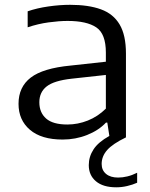

<svg xmlns="http://www.w3.org/2000/svg" viewBox="-20 -571 624 798"><path d="M240.5 9Q152 9 104.5 -31.5Q57 -72 57 -139.5Q57 -209.5 107.8 -248.5Q158.5 -287.5 273.5 -298.5L420 -314.5V-352.5Q420 -430.5 380.2 -457.2Q340.5 -484 261 -484Q226 -484 182 -478Q138 -472 95 -457.5V-524Q134 -537.5 181.2 -544.2Q228.5 -551 271.5 -551Q348 -551 399.5 -532.2Q451 -513.5 477.2 -469.2Q503.5 -425 503.5 -348V0Q448.5 26.5 425.5 52.5Q402.5 78.5 402.5 110.5Q402.5 136.5 420.8 151.8Q439 167 471 167Q489.5 167 509.2 162.2Q529 157.5 550 147V188.5Q531 197 508.5 202.2Q486 207.5 463 207.5Q408.5 207.5 378.8 182.5Q349 157.5 349 115.5Q349 80 368.8 49.8Q388.5 19.5 434.5 -6L426 -61.5H420.5Q390 -29 342 -10Q294 9 240.5 9ZM143.5 -146Q143.5 -103 171.8 -78.2Q200 -53.5 260 -53.5Q303.5 -53.5 345 -70Q386.5 -86.5 420 -119.5V-259.5L278.5 -244Q205 -236 174.2 -212Q143.5 -188 143.5 -146Z"/></svg>

Font: Encode Sans Expanded Expanded
Style: Regular
Weight: 400
Width: 7
Designer: Multiple Designers
Foundry: Impallari Type
Version: Version 3.000; ttfautohint (v1.8.3) -l 8 -r 50 -G 200 -x 14 